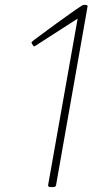

<svg xmlns="http://www.w3.org/2000/svg" viewBox="-20 -754 413 774"><path d="M197 0H181Q174 0 174 -8L293 -679Q120 -567 119 -567Q116 -567 113 -571Q110 -575 108.5 -578.5Q107 -582 107 -584Q108 -587 209 -660.5Q310 -734 316 -734H326Q333 -734 333 -728L206 -8Q205 -1 197 0Z"/></svg>

Font: YamahaIndonesia935. App Thin
Style: Italic
Weight: 100
Italic angle: -10°
Designer: Dalton Maag Ltd
Foundry: Dalton Maag Ltd
Version: Version 1.002; January 01, 2024; Regular/Italic